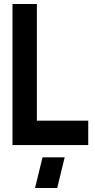

<svg xmlns="http://www.w3.org/2000/svg" viewBox="-20 -720 474 953"><path d="M154 213 191 61H301L264 213ZM42 0V-700H163V-121H418V0Z"/></svg>

Font: Stick No Bills
Style: Bold
Weight: 700
Version: Version 2.000